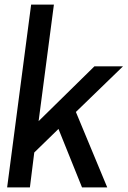

<svg xmlns="http://www.w3.org/2000/svg" viewBox="-20 -820 562 840"><path d="M11.2 0 116.2 -799.8H215.8L148.9 -290L393.1 -529.8H518.1L312 -330.1L449.2 0H338.9L235.8 -255.9L129.9 -152.8L110.8 0Z"/></svg>

Font: Cooper Hewitt
Style: Medium Italic
Weight: 708
Designer: Village Type and Design LLC
Foundry: Cooper Hewitt Smithsonian Design Museum
Version: 1.000